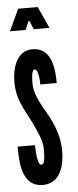

<svg xmlns="http://www.w3.org/2000/svg" viewBox="-53 -757 322 794"><g transform="rotate(-5 107.5 -359.5)"><path d="M54 -727 12 -637H77L94 -676L111 -637H176L135 -727ZM186 -407C186 -461 180 -555 98 -555C38 -555 12 -495 12 -425C12 -354 42 -312 68 -260C88 -218 109 -177 109 -142C109 -100 107 -76 93 -76C79 -76 74 -124 74 -159H2C2 -85 8 8 93 8C171 8 184 -77 184 -124C184 -202 150 -262 124 -305C109 -334 86 -371 86 -414C86 -435 87 -471 100 -471C115 -471 118 -424 118 -407Z"/></g></svg>

Font: League Gothic Condensed
Style: Regular
Weight: 400
Width: 3
Designer: Tyler Finck
Foundry: The League of Moveable Type
Version: Version 1.001;PS 001.001;hotconv 1.0.56;makeotf.lib2.0.21325